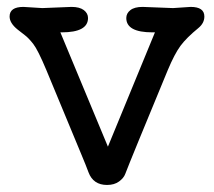

<svg xmlns="http://www.w3.org/2000/svg" viewBox="-20 -518 621 556"><path d="M532.2 -498Q571.8 -498 571.8 -470.2Q571.8 -451.2 554.7 -437Q520 -408.7 502.7 -385.3Q485.4 -361.8 465.8 -314.9Q357.4 -53.2 342.8 -14.6Q338.4 -2.4 324.7 7.6Q311 17.6 290 17.6Q250 17.6 236.3 -19Q229.5 -37.6 215.8 -70.3L114.3 -314.9Q89.8 -373.5 76.2 -390.9Q62.5 -408.2 52.7 -415.5L30.8 -432.6Q7.8 -451.2 7.8 -470.2Q7.8 -498 47.9 -498L102.5 -494.6L187 -498Q210.4 -498 222.7 -488.8Q234.9 -479.5 234.9 -465.8Q234.9 -424.3 158.7 -424.3H154.8L292.5 -93.3L428.7 -424.3H421.4Q345.7 -424.3 345.7 -465.8Q345.7 -479.5 357.7 -488.8Q369.6 -498 393.1 -498L481 -494.6Z"/></svg>

Font: Oldenburg
Style: Regular
Weight: 400
Designer: Nicole Fally
Foundry: Nicole Fally
Version: Version 1.001